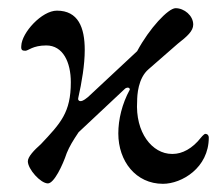

<svg xmlns="http://www.w3.org/2000/svg" viewBox="-20 -440 535 469"><path d="M378 9C424 9 490 -30 490 -104C490 -108 488 -113 481 -113C480 -113 475 -109 471 -104C450 -77 425 -64 402 -64C402 -64 401 -64 400 -64C352 -64 310 -116 315 -193C315 -207 317 -249 343 -271L414 -333C437 -351 452 -364 452 -380C452 -402 430 -420 409 -420C391 -420 345 -371 315 -315L195 -203C183 -193 179 -193 176 -193C173 -193 170 -196 171 -200C180 -240 187 -282 187 -318C187 -373 171 -414 119 -414C82 -414 33 -360 32 -328C31 -318 34 -316 42 -316C49 -316 60 -329 93 -329C134 -329 153 -288 153 -239C153 -165 128 -139 80 -88C63 -73 48 -57 48 -46C48 -27 79 8 97 8C112 8 133 -36 143 -66C150 -83 158 -96 172 -117L285 -223C287 -225 290 -226 292 -226C295 -226 297 -224 297 -222V-221C278 -186 269 -148 269 -114C269 -46 312 9 378 9Z"/></svg>

Font: EB Garamond
Style: Regular
Weight: 400
Designer: Georg Duffner and Octavio Pardo
Foundry: Georg Duffner
Version: Version 1.000;PS 001.000;hotconv 1.0.88;makeotf.lib2.5.64775